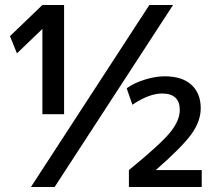

<svg xmlns="http://www.w3.org/2000/svg" viewBox="-20 -750 870 770"><path d="M701 -309Q701 -375 630 -375Q578 -375 511 -330L488 -396Q517 -417 560 -430.5Q603 -444 641 -444Q710 -444 747.5 -410Q785 -376 785 -316Q785 -264 748 -212.5Q711 -161 606 -69V-68H789V0H497V-68Q622 -170 661.5 -218Q701 -266 701 -309ZM150 -634 48 -536 20 -605 150 -730H237V-292H150ZM674 -730 199 0H104L579 -730Z"/></svg>

Font: Mplus 1p Medium
Style: Regular
Weight: 500
Version: Version 1.061